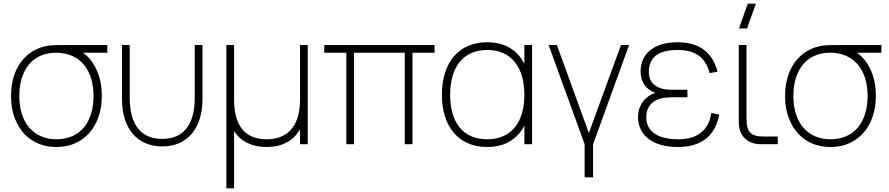

<svg xmlns="http://www.w3.org/2000/svg" viewBox="-20 -785 4837 1045"><path d="M287 15C336.5 15 380 3.5 417.5 -20.5C492 -67.5 534 -154.5 534 -263C534 -320.5 523 -371.5 500.5 -416C482.5 -451 459.5 -478.5 431 -498H564V-540H327C301 -540 268.5 -539.5 247 -537C119 -519 40 -412.5 40 -263C40 -208.5 50 -160.5 70.5 -118.5C110.5 -34.5 187.5 15 287 15ZM287 -27C160.5 -27 85 -119.5 85 -263C85 -308.5 92.5 -349.5 108 -385C138.5 -456.5 200.5 -498 285 -498H287C417 -497 489 -403 489 -263C489 -120.5 417 -27 287 -27Z M644 -246C644 -86 726.5 12 863 12C999.5 12 1082 -86 1082 -246V-540H1040V-254C1040 -102 976 -29 863 -29C750 -29 686 -102 686 -254V-540H644Z M1254 -540H1212V240H1254V-71.5C1292 -12.5 1354 15 1431 15C1541 15 1589.5 -41 1613 -81.5V0H1655V-540H1613V-244C1613 -82 1531 -27 1431 -27C1329.5 -27 1254 -82 1254 -244Z M1907 0V-498H2183V0H2225V-498H2345V-540H1745V-498H1865V0Z M2834 -540V-437.5C2797 -510.5 2730 -555 2632 -555C2473 -555 2385 -440 2385 -269C2385 -102 2471 15 2632 15C2729 15 2796.5 -28.5 2834 -101.5V0H2876V-540ZM2632 -513C2765 -513 2834 -416 2834 -269C2834 -127 2769 -27 2632 -27C2497 -27 2430 -122 2430 -269C2430 -414 2496 -513 2632 -513Z M3208 180V0L3404 -540H3360L3185 -61L3011 -540H2966L3162 0V180Z M3668.5 15C3782.5 15 3870 -31.5 3894.5 -162L3851.5 -170C3837.5 -79.5 3781.5 -27 3670.5 -27C3556.5 -27 3497.5 -72.5 3497.5 -146C3497.5 -227 3558.5 -255.5 3633.5 -255.5H3721.5V-296.5H3633.5C3561 -296.5 3511.5 -328 3511.5 -392C3511.5 -466.5 3554.5 -513 3668.5 -513C3779 -513 3822.5 -460 3842.5 -387L3885.5 -395C3853 -518 3765.5 -555 3666.5 -555C3538.5 -555 3466.5 -492 3466.5 -395C3466.5 -335 3500 -296 3546.5 -279.5C3497 -265 3452.5 -216 3452.5 -148C3452.5 -50.5 3530.5 15 3668.5 15Z M4046 -630 4094 -765H4050L4002 -630ZM4213 -42H4137C4066.5 -42 4043 -66.5 4043 -138V-540H4001V-120.5C4001 -46.5 4047.5 0 4121.5 0H4213Z M4500 15C4549.5 15 4593 3.5 4630.5 -20.5C4705 -67.5 4747 -154.5 4747 -263C4747 -320.5 4736 -371.5 4713.5 -416C4695.5 -451 4672.5 -478.5 4644 -498H4777V-540H4540C4514 -540 4481.5 -539.5 4460 -537C4332 -519 4253 -412.5 4253 -263C4253 -208.5 4263 -160.5 4283.5 -118.5C4323.5 -34.5 4400.5 15 4500 15ZM4500 -27C4373.5 -27 4298 -119.5 4298 -263C4298 -308.5 4305.5 -349.5 4321 -385C4351.5 -456.5 4413.5 -498 4498 -498H4500C4630 -497 4702 -403 4702 -263C4702 -120.5 4630 -27 4500 -27Z"/></svg>

Font: Vela Sans ExtLt
Style: Regular
Weight: 200
Designer: Principal design: Mikhail Sharanda - project Manrope.
Design modification: Ravid Balaliev
Foundry: Mikhail Sharanda
Version: Version 1.001